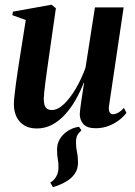

<svg xmlns="http://www.w3.org/2000/svg" viewBox="-20 -534 573 816"><path d="M316 5 326 20Q314 30.5 308.5 41.2Q303 52 303 71Q303 94 307.2 112.5Q311.5 131 311.5 158Q311.5 184.5 297.5 204.8Q283.5 225 259.2 238.8Q235 252.5 205 261.5L193.5 241.5Q208 234.5 218.2 217.5Q228.5 200.5 228.5 178Q228.5 155.5 225.5 141.2Q222.5 127 222.5 101.5Q222.5 81 230.5 64.2Q238.5 47.5 252 35Q265.5 22.5 282 14.8Q298.5 7 316 5ZM136.5 12Q103.5 12 82 -1.8Q60.5 -15.5 49.8 -38.5Q39 -61.5 39 -90.5Q39 -103.5 41.5 -127Q44 -150.5 47.5 -177.2Q51 -204 54.8 -227.8Q58.5 -251.5 60.5 -265.5L89.5 -449L32.5 -469.5L35 -484.5L199 -514L217.5 -499L186 -279Q183.5 -261 180 -236.2Q176.5 -211.5 173.2 -186.8Q170 -162 168 -142.5Q166 -123 166 -115Q166 -99.5 169 -88.8Q172 -78 179.5 -72.2Q187 -66.5 200.5 -66.5Q225.5 -66.5 252 -91.8Q278.5 -117 302.5 -158Q326.5 -199 343.5 -246.5L383.5 -502.5H505.5L443 -82Q441 -66 445.8 -57.2Q450.5 -48.5 460 -48.5Q470 -48.5 482.5 -55.2Q495 -62 506.5 -75.5L517.5 -54.5Q504.5 -37 484.2 -22Q464 -7 439.2 2Q414.5 11 387 11Q349.5 11 334.2 -6.8Q319 -24.5 319 -49Q319 -54.5 320.8 -69.5Q322.5 -84.5 325.5 -104.5Q328.5 -124.5 331.8 -145.2Q335 -166 337.5 -182.5H336Q321 -144 301 -109Q281 -74 256 -46.8Q231 -19.5 201.2 -3.8Q171.5 12 136.5 12Z"/></svg>

Font: Merriweather 144pt SemiBold
Style: Italic
Weight: 600
Italic angle: -7.8°
Version: Version 2.101